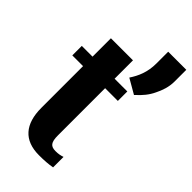

<svg xmlns="http://www.w3.org/2000/svg" viewBox="-255 -881 960 960"><g transform="rotate(45 225.0 -401.5)"><path d="M-2 -461H74V-166C74 -52 127 10 233 10C270 10 298 8 326 3V-71C311 -66 298 -63 277 -63C243 -63 230 -78 230 -127V-461H320V-528H230V-658H74V-528H-2ZM278 -584 356 -539 360 -543C386 -566 410 -594 425 -627C439 -655 452 -690 452 -730V-813H324V-730C324 -668 304 -623 278 -584Z"/></g></svg>

Font: Aerodynamic
Style: Bd
Weight: 500
Designer: Google
Version: Version 2.000980; 2014